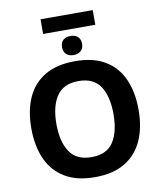

<svg xmlns="http://www.w3.org/2000/svg" viewBox="-107 -1104 1009 1199"><g transform="rotate(-10 398.0 -505.0)"><path d="M738 -358Q738 -247 701.5 -164.5Q665 -82 589.5 -36Q514 10 398 10Q282 10 206.5 -36Q131 -82 94.5 -165Q58 -248 58 -359Q58 -470 94.5 -552Q131 -634 206.5 -679.5Q282 -725 399 -725Q515 -725 590 -679.5Q665 -634 701.5 -551.5Q738 -469 738 -358ZM217 -358Q217 -246 260 -181.5Q303 -117 398 -117Q495 -117 537 -181.5Q579 -246 579 -358Q579 -470 537 -534.5Q495 -599 399 -599Q303 -599 260 -534.5Q217 -470 217 -358ZM564 -1020V-927H233V-1020ZM398 -885Q426 -885 444 -870Q462 -855 462 -824Q462 -795 444 -779.5Q426 -764 398 -764Q370 -764 352.5 -779.5Q335 -795 335 -824Q335 -855 352.5 -870Q370 -885 398 -885Z"/></g></svg>

Font: Noto Sans
Style: Bold
Weight: 700
Designer: Monotype Design Team
Foundry: Monotype Imaging Inc.
Version: Version 2.000;GOOG;noto-source:20170915:90ef993387c0; ttfaut